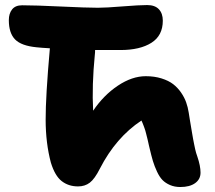

<svg xmlns="http://www.w3.org/2000/svg" viewBox="-20 -731 856 763"><path d="M696.8 12.2Q673.8 12.2 655.8 4.4Q637.7 -3.4 625.7 -15.6Q613.8 -27.8 603.8 -49.3Q593.8 -70.8 587.6 -91.3Q581.5 -111.8 574.2 -143.1Q573.7 -144.5 571.5 -154.5Q569.3 -164.6 568.8 -166.7Q568.4 -168.9 566.2 -178Q564 -187 563.2 -189.9Q562.5 -192.9 560.5 -200.7Q558.6 -208.5 557.4 -212.2Q556.2 -215.8 554 -222.4Q551.8 -229 550 -233.2Q548.3 -237.3 546.4 -242.4Q544.4 -247.6 542 -252Q440.4 -184.6 377 -61Q356.4 -20 336.9 -5.1Q317.4 9.8 290 9.8Q252.4 9.8 225.3 -11.2Q198.2 -32.2 182.1 -85Q161.6 -162.1 161.4 -254.6Q161.1 -347.2 178.2 -539.1Q144 -541 126 -543Q64.9 -548.8 40 -574.2Q15.1 -599.6 15.1 -650.9Q15.1 -677.2 28.1 -693.6Q41 -710 67.9 -710Q119.6 -710 221.9 -705.1Q324.2 -700.2 369.1 -700.2Q401.4 -700.2 467.5 -705.6Q533.7 -710.9 564.9 -710.9Q595.7 -710.9 611.3 -694.3Q627 -677.7 627 -648.9Q627 -589.4 581.5 -560.8Q536.1 -532.2 459 -532.2H357.9Q357.9 -520 356.9 -514.2Q344.7 -391.1 350.1 -291Q392.1 -353 448.5 -390.6Q504.9 -428.2 559.1 -428.2Q593.8 -428.2 621.8 -419.4Q649.9 -410.6 668 -396.7Q686 -382.8 699.5 -363.3Q712.9 -343.8 719.7 -324.5Q726.6 -305.2 730 -283.2Q731.4 -273.9 734.6 -254.2Q737.8 -234.4 739.3 -226.1Q740.7 -217.8 743.4 -201.7Q746.1 -185.5 747.6 -177.7Q749 -169.9 751.5 -157.7Q753.9 -145.5 755.6 -138.2Q757.3 -130.9 759.5 -123Q761.7 -115.2 764.2 -108.9Q776.9 -71.8 776.9 -44.9Q776.9 -18.6 755.4 -3.2Q733.9 12.2 696.8 12.2Z"/></svg>

Font: Shantell Sans Normal
Style: Regular
Weight: 800
Designer: Stephen Nixon, Anya Danilova, Shantell Martin
Foundry: Arrow Type
Version: Version 1.006;[559af2be0]